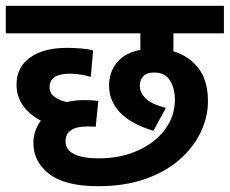

<svg xmlns="http://www.w3.org/2000/svg" viewBox="-20 -642 792 662"><path d="M320 -96Q395 -96 454.5 -122.5Q514 -149 548.5 -195Q583 -241 583 -299Q583 -337 566 -364.5Q549 -392 511 -392Q486 -392 474 -379Q462 -366 462 -347Q462 -322 483 -302Q504 -282 552 -270L509 -191Q430 -215 393 -255Q356 -295 356 -346Q356 -394 383.5 -427Q411 -460 464 -470V-527H0V-622H752V-527H578V-465Q632 -449 664.5 -406.5Q697 -364 697 -293Q697 -239 672.5 -187Q648 -135 600 -92.5Q552 -50 481 -25Q410 0 318 0Q205 0 150 -42Q95 -84 95 -150Q95 -169 101.5 -189Q108 -209 121 -226Q81 -247 59 -278.5Q37 -310 37 -350Q37 -410 83.5 -443.5Q130 -477 211 -477Q230 -477 257.5 -475Q285 -473 301 -468L293 -377Q278 -381 260.5 -384.5Q243 -388 222 -388Q151 -388 151 -341Q151 -321 167.5 -308.5Q184 -296 210 -290Q239 -297 273 -297Q286 -297 299 -296Q312 -295 319 -294L310 -205Q298 -206 282 -206Q206 -206 206 -155Q206 -125 236 -110.5Q266 -96 320 -96Z"/></svg>

Font: Noto Sans Devanagari UI SemiBold
Style: Regular
Weight: 600
Designer: Jelle Bosma - Monotype Design Team
Foundry: Monotype Imaging Inc.
Version: Version 2.003; ttfautohint (v1.8.4.7-5d5b)